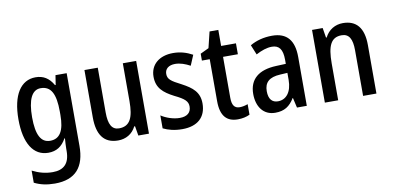

<svg xmlns="http://www.w3.org/2000/svg" viewBox="-81 -912 2882 1404"><g transform="rotate(-10 1360.5 -209.5)"><path d="M220 -550C110 -550 44 -449 44 -268C44 -89 108 10 218 10C278 10 320 -17 351 -73H355C353 -48 351 -16 351 5V20C351 114 306 155 225 155C172 155 123 142 74 117V207C118 229 166 240 226 240C381 240 450 155 450 0V-540H367L356 -469H351C319 -525 277 -550 220 -550ZM243 -465C319 -465 352 -406 352 -272V-247C352 -130 318 -74 246 -74C178 -74 145 -135 145 -266C145 -396 178 -465 243 -465Z M966 -540H867V-259C867 -138 840 -76 758 -76C705 -76 681 -119 681 -207V-540H582V-188C582 -61 630 10 736 10C793 10 842 -17 869 -71H875L887 0H966Z M1390 -150C1390 -234 1341 -273 1264 -314C1189 -352 1166 -369 1166 -408C1166 -445 1194 -469 1242 -469C1280 -469 1318 -455 1353 -436L1385 -512C1341 -536 1295 -550 1241 -550C1139 -550 1071 -494 1071 -404C1071 -320 1119 -280 1196 -240C1271 -204 1293 -182 1293 -144C1293 -100 1264 -74 1209 -74C1160 -74 1107 -93 1071 -117V-21C1109 -2 1155 10 1213 10C1325 10 1390 -47 1390 -150Z M1654 -75C1614 -75 1597 -101 1597 -155V-459H1707V-540H1597V-659H1532L1503 -540L1440 -510V-459H1498V-147C1498 -36 1544 10 1625 10C1659 10 1690 3 1714 -9V-87C1695 -80 1674 -75 1654 -75Z M1976 -549C1914 -549 1858 -534 1812 -507L1842 -434C1884 -456 1923 -470 1961 -470C2014 -470 2040 -437 2040 -360V-329L1968 -326C1837 -321 1767 -262 1767 -153C1767 -60 1814 10 1903 10C1971 10 2011 -17 2046 -74H2048L2065 0H2138V-363C2138 -485 2087 -549 1976 -549ZM1987 -259 2040 -262V-210C2040 -120 1998 -69 1937 -69C1894 -69 1868 -96 1868 -156C1868 -220 1903 -255 1987 -259Z M2502 -550C2445 -550 2395 -521 2368 -467H2363L2351 -540H2272V0H2371V-273C2371 -405 2399 -464 2478 -464C2533 -464 2556 -422 2556 -339V0H2655V-360C2655 -489 2601 -550 2502 -550Z"/></g></svg>

Font: Noto Sans Devanagari Condensed Medium
Style: Regular
Weight: 500
Width: 3
Designer: Jelle Bosma - Monotype Design Team
Foundry: Monotype Imaging Inc.
Version: Version 2.004